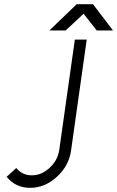

<svg xmlns="http://www.w3.org/2000/svg" viewBox="-20 -890 562 921"><path d="M217 -744H295L381 -824L444 -744H522L426 -870H348ZM339 -700 264 -169Q256 -120 218 -85Q179 -49 133 -49Q87 -49 58 -84L12 -42Q54 11 125 11Q195 11 253 -42Q311 -95 321 -169L396 -700Z"/></svg>

Font: Unageo
Style: Light-Italic
Weight: 300
Designer: Richard Sepsi
Foundry: Richard Sepsi
Version: Version 2.000